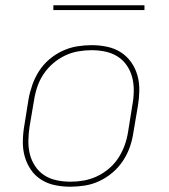

<svg xmlns="http://www.w3.org/2000/svg" viewBox="-20 -699 640 727"><path d="M246 8Q216 8 187.5 2Q159 -4 135.5 -19Q112 -34 96.5 -57Q81 -80 73.5 -107Q66 -134 66.5 -164Q67 -194 72 -223L88 -323Q93 -351 102.5 -378Q112 -405 128 -430Q144 -455 167 -474.5Q190 -494 217 -506.5Q244 -519 272 -523.5Q300 -528 327 -528Q357 -528 385.5 -522Q414 -516 437.5 -501Q461 -486 477 -463Q493 -440 500.5 -413Q508 -386 507.5 -356Q507 -326 502 -297L485 -197Q481 -169 471.5 -142Q462 -115 445.5 -90Q429 -65 406 -45.5Q383 -26 356.5 -13.5Q330 -1 301.5 3.5Q273 8 246 8ZM247 -11Q272 -11 297.5 -15.5Q323 -20 347.5 -31.5Q372 -43 393 -61Q414 -79 428.5 -101.5Q443 -124 452 -149Q461 -174 465 -200L481 -300Q486 -326 486.5 -353Q487 -380 481 -404.5Q475 -429 461 -450Q447 -471 426 -484.5Q405 -498 379.5 -503.5Q354 -509 327 -509Q302 -509 276 -504.5Q250 -500 226 -488.5Q202 -477 181 -459Q160 -441 145 -418.5Q130 -396 121.5 -371Q113 -346 109 -320L92 -220Q88 -194 87.5 -167Q87 -140 93 -115.5Q99 -91 113 -70Q127 -49 147.5 -35.5Q168 -22 194 -16.5Q220 -11 247 -11ZM527 -661H182V-679H527Z"/></svg>

Font: Iosevka Aile Thin Oblique
Style: Regular
Weight: 100
Italic angle: -9°
Designer: Belleve Invis
Foundry: Belleve Invis
Version: Version 31.1.0; ttfautohint (v1.8.4)